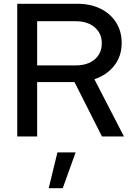

<svg xmlns="http://www.w3.org/2000/svg" viewBox="-20 -720 699 1013"><path d="M71 0V-700H388Q458 -700 510.5 -674Q563 -648 592.5 -601.5Q622 -555 622 -493Q622 -424 583 -374Q544 -324 478 -302L634 0H518L373 -287H176V0ZM176 -375H380Q442 -375 479.5 -406.5Q517 -438 517 -492Q517 -544 479.5 -576Q442 -608 380 -608H176ZM237 273 283 84H379L311 273Z"/></svg>

Font: Red Hat Display Medium
Style: Regular
Weight: 500
Designer: Pentagram, MCKL
Foundry: Pentagram, MCKL
Version: Version 1.023